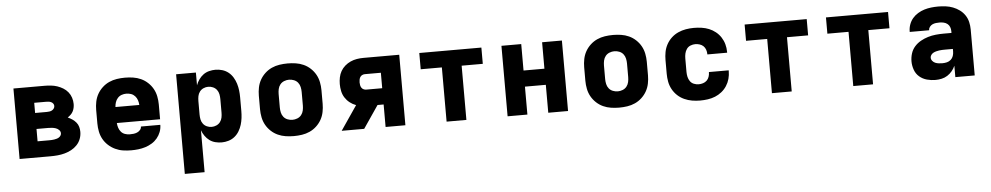

<svg xmlns="http://www.w3.org/2000/svg" viewBox="-40 -862 7281 1411"><g transform="rotate(-5 3600.0 -156.5)"><path d="M306 0H77V-520H306Q329 -520 353 -517.5Q377 -515 399.5 -507.5Q422 -500 442.5 -487.5Q463 -475 478 -456.5Q493 -438 500.5 -415Q508 -392 508 -368Q508 -354 505 -340Q502 -326 495.5 -313.5Q489 -301 478.5 -291Q468 -281 456 -273Q474 -265 489.5 -254.5Q505 -244 517 -229.5Q529 -215 534 -197Q539 -179 539 -160Q539 -133 529.5 -108Q520 -83 501.5 -63.5Q483 -44 459.5 -31.5Q436 -19 410.5 -12Q385 -5 358.5 -2.5Q332 0 306 0ZM220 -327H306Q316 -327 326 -328.5Q336 -330 344.5 -334.5Q353 -339 359 -347.5Q365 -356 365 -366Q365 -376 359 -384Q353 -392 344 -396Q335 -400 325 -401Q315 -402 306 -402H220ZM220 -118H306Q315 -118 324.5 -118.5Q334 -119 343 -120.5Q352 -122 361 -124.5Q370 -127 378 -132Q386 -137 391 -145Q396 -153 396 -162Q396 -176 385.5 -186.5Q375 -197 361.5 -201.5Q348 -206 334 -207.5Q320 -209 306 -209H220Z M900 8Q870 8 840 3.5Q810 -1 782.5 -14Q755 -27 732.5 -47.5Q710 -68 695.5 -94Q681 -120 675 -150Q669 -180 669 -210V-310Q669 -340 675 -370Q681 -400 695.5 -426Q710 -452 732.5 -473Q755 -494 782.5 -506.5Q810 -519 840 -523.5Q870 -528 900 -528Q930 -528 960 -523.5Q990 -519 1017.5 -506.5Q1045 -494 1067.5 -473Q1090 -452 1104.5 -426Q1119 -400 1125 -370Q1131 -340 1131 -310V-201H812Q813 -183 818.5 -166Q824 -149 835.5 -135.5Q847 -122 864.5 -116Q882 -110 900 -110Q914 -110 927.5 -111.5Q941 -113 954 -118.5Q967 -124 976.5 -135Q986 -146 986 -160H1129Q1129 -133 1119.5 -108Q1110 -83 1093 -62.5Q1076 -42 1053 -28Q1030 -14 1004.5 -6Q979 2 952.5 5Q926 8 900 8ZM812 -319H988Q987 -337 981.5 -354Q976 -371 964 -384.5Q952 -398 935 -404Q918 -410 900 -410Q882 -410 865 -404Q848 -398 836 -384.5Q824 -371 818.5 -354Q813 -337 812 -319Z M1277 215V-520H1423V-426Q1431 -448 1445 -468Q1459 -488 1478 -502Q1497 -516 1520.5 -522Q1544 -528 1568 -528Q1593 -528 1618 -520.5Q1643 -513 1663 -497Q1683 -481 1696.5 -458.5Q1710 -436 1717.5 -411.5Q1725 -387 1728 -361.5Q1731 -336 1731 -310V-210Q1731 -184 1728 -158.5Q1725 -133 1717.5 -108.5Q1710 -84 1696.5 -61.5Q1683 -39 1663 -23Q1643 -7 1618 0.5Q1593 8 1568 8Q1544 8 1520.5 2Q1497 -4 1478 -18Q1459 -32 1445 -52Q1431 -72 1423 -94V215ZM1504 -112Q1522 -112 1539 -119.5Q1556 -127 1567 -141.5Q1578 -156 1581.5 -174Q1585 -192 1585 -210V-310Q1585 -328 1581.5 -346Q1578 -364 1567 -378.5Q1556 -393 1539 -400.5Q1522 -408 1504 -408Q1486 -408 1469 -400.5Q1452 -393 1441 -378.5Q1430 -364 1426.5 -346Q1423 -328 1423 -310V-210Q1423 -192 1426.5 -174Q1430 -156 1441 -141.5Q1452 -127 1469 -119.5Q1486 -112 1504 -112Z M2100 8Q2070 8 2040 3.5Q2010 -1 1982.5 -13.5Q1955 -26 1932.5 -47Q1910 -68 1895.5 -94Q1881 -120 1875 -150Q1869 -180 1869 -210V-310Q1869 -340 1875 -370Q1881 -400 1895.5 -426Q1910 -452 1932.5 -473Q1955 -494 1982.5 -506.5Q2010 -519 2040 -523.5Q2070 -528 2100 -528Q2130 -528 2160 -523.5Q2190 -519 2217.5 -506.5Q2245 -494 2267.5 -473Q2290 -452 2304.5 -426Q2319 -400 2325 -370Q2331 -340 2331 -310V-210Q2331 -180 2325 -150Q2319 -120 2304.5 -94Q2290 -68 2267.5 -47Q2245 -26 2217.5 -13.5Q2190 -1 2160 3.5Q2130 8 2100 8ZM2100 -112Q2118 -112 2136 -119Q2154 -126 2165.5 -140.5Q2177 -155 2181 -173.5Q2185 -192 2185 -210V-310Q2185 -328 2181 -346.5Q2177 -365 2165.5 -379.5Q2154 -394 2136 -401Q2118 -408 2100 -408Q2082 -408 2064 -401Q2046 -394 2034.5 -379.5Q2023 -365 2019 -346.5Q2015 -328 2015 -310V-210Q2015 -192 2019 -173.5Q2023 -155 2034.5 -140.5Q2046 -126 2064 -119Q2082 -112 2100 -112Z M2453 0 2575 -179Q2550 -188 2529 -204.5Q2508 -221 2494 -243Q2480 -265 2474.5 -291Q2469 -317 2469 -343Q2469 -368 2474 -392.5Q2479 -417 2491 -438Q2503 -459 2522 -475.5Q2541 -492 2563.5 -502Q2586 -512 2610 -516Q2634 -520 2659 -520H2923V0H2777V-166H2732L2619 0ZM2777 -286V-400H2659Q2649 -400 2639.5 -395.5Q2630 -391 2624.5 -382.5Q2619 -374 2617 -363.5Q2615 -353 2615 -343Q2615 -333 2617 -322.5Q2619 -312 2624.5 -303.5Q2630 -295 2639.5 -290.5Q2649 -286 2659 -286Z M3227 0V-400H3071V-520H3529V-400H3373V0Z M3677 0V-520H3823V-325H3977V-520H4123V0H3977V-206H3823V0Z M4500 8Q4470 8 4440 3.5Q4410 -1 4382.5 -13.5Q4355 -26 4332.5 -47Q4310 -68 4295.5 -94Q4281 -120 4275 -150Q4269 -180 4269 -210V-310Q4269 -340 4275 -370Q4281 -400 4295.5 -426Q4310 -452 4332.5 -473Q4355 -494 4382.5 -506.5Q4410 -519 4440 -523.5Q4470 -528 4500 -528Q4530 -528 4560 -523.5Q4590 -519 4617.5 -506.5Q4645 -494 4667.5 -473Q4690 -452 4704.5 -426Q4719 -400 4725 -370Q4731 -340 4731 -310V-210Q4731 -180 4725 -150Q4719 -120 4704.5 -94Q4690 -68 4667.5 -47Q4645 -26 4617.5 -13.5Q4590 -1 4560 3.5Q4530 8 4500 8ZM4500 -112Q4518 -112 4536 -119Q4554 -126 4565.5 -140.5Q4577 -155 4581 -173.5Q4585 -192 4585 -210V-310Q4585 -328 4581 -346.5Q4577 -365 4565.5 -379.5Q4554 -394 4536 -401Q4518 -408 4500 -408Q4482 -408 4464 -401Q4446 -394 4434.5 -379.5Q4423 -365 4419 -346.5Q4415 -328 4415 -310V-210Q4415 -192 4419 -173.5Q4423 -155 4434.5 -140.5Q4446 -126 4464 -119Q4482 -112 4500 -112Z M5097 8Q5067 8 5037.5 3Q5008 -2 4980.5 -14.5Q4953 -27 4931 -47.5Q4909 -68 4894.5 -94.5Q4880 -121 4874.5 -150.5Q4869 -180 4869 -210V-310Q4869 -340 4874.5 -369.5Q4880 -399 4894.5 -425.5Q4909 -452 4931 -472.5Q4953 -493 4980.5 -505.5Q5008 -518 5037.5 -523Q5067 -528 5097 -528Q5125 -528 5153.5 -524Q5182 -520 5208 -509.5Q5234 -499 5256.5 -481Q5279 -463 5294.5 -439Q5310 -415 5317.5 -387.5Q5325 -360 5325 -332V-325H5179V-328Q5179 -344 5173.5 -360Q5168 -376 5156.5 -387Q5145 -398 5129 -403Q5113 -408 5097 -408Q5079 -408 5061.5 -401Q5044 -394 5033.5 -379Q5023 -364 5019 -346Q5015 -328 5015 -310V-210Q5015 -192 5019 -174Q5023 -156 5033.5 -141Q5044 -126 5061.5 -119Q5079 -112 5097 -112Q5113 -112 5129 -117Q5145 -122 5156.5 -133Q5168 -144 5173.5 -160Q5179 -176 5179 -192V-195H5325V-188Q5325 -160 5317.5 -132.5Q5310 -105 5294.5 -81Q5279 -57 5256.5 -39Q5234 -21 5208 -10.5Q5182 0 5153.5 4Q5125 8 5097 8Z M5627 0V-400H5471V-520H5929V-400H5773V0Z M6227 0V-400H6071V-520H6529V-400H6373V0Z M6833 8Q6801 8 6770 -0.5Q6739 -9 6715 -29.5Q6691 -50 6680 -81Q6669 -112 6669 -143Q6669 -173 6678 -201.5Q6687 -230 6706.5 -252Q6726 -274 6752 -288.5Q6778 -303 6806 -311.5Q6834 -320 6863.5 -323Q6893 -326 6922 -326H6980V-339Q6980 -355 6974.5 -369.5Q6969 -384 6957 -393.5Q6945 -403 6929.5 -406.5Q6914 -410 6899 -410Q6886 -410 6872.5 -408.5Q6859 -407 6847 -401.5Q6835 -396 6826.5 -385Q6818 -374 6818 -361V-360H6675V-364Q6675 -390 6684 -415Q6693 -440 6709.5 -459.5Q6726 -479 6749 -493Q6772 -507 6796.5 -514.5Q6821 -522 6847 -525Q6873 -528 6899 -528Q6927 -528 6954.5 -524.5Q6982 -521 7008 -511Q7034 -501 7056.5 -484.5Q7079 -468 7094.5 -445Q7110 -422 7116.5 -394.5Q7123 -367 7123 -339V0H6980V-84Q6971 -63 6956 -45Q6941 -27 6921.5 -14.5Q6902 -2 6879 3Q6856 8 6833 8ZM6895 -110Q6912 -110 6928 -114Q6944 -118 6956.5 -129Q6969 -140 6974.5 -156Q6980 -172 6980 -189V-208H6922Q6911 -208 6900 -207.5Q6889 -207 6878 -205.5Q6867 -204 6856 -201Q6845 -198 6835.5 -193Q6826 -188 6819 -178.5Q6812 -169 6812 -158Q6812 -145 6821 -134Q6830 -123 6842.5 -118Q6855 -113 6868.5 -111.5Q6882 -110 6895 -110Z"/></g></svg>

Font: Iosevka Heavy Extended
Style: Regular
Weight: 900
Width: 7
Monospace: yes
Designer: Belleve Invis
Foundry: Belleve Invis
Version: Version 32.5.0; ttfautohint (v1.8.4)